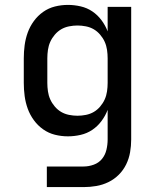

<svg xmlns="http://www.w3.org/2000/svg" viewBox="-20 -548 640 783"><path d="M321 215H171V131H321Q342 131 362.5 123.5Q383 116 396 100Q409 84 414 63Q419 42 419 21V-100Q410 -76 394 -54.5Q378 -33 356.5 -18.5Q335 -4 309 2Q283 8 257 8Q230 8 204 1.5Q178 -5 156 -20.5Q134 -36 118 -58Q102 -80 93 -105Q84 -130 80.5 -156.5Q77 -183 77 -210V-310Q77 -337 80.5 -363.5Q84 -390 93 -415Q102 -440 118 -462Q134 -484 156 -499.5Q178 -515 204 -521.5Q230 -528 257 -528Q283 -528 309 -522Q335 -516 356.5 -501.5Q378 -487 394 -465.5Q410 -444 419 -420V-520H515V21Q515 47 510.5 73Q506 99 494.5 122.5Q483 146 464.5 164.5Q446 183 422.5 194.5Q399 206 373 210.5Q347 215 321 215ZM296 -76Q313 -76 330.5 -79.5Q348 -83 362.5 -91.5Q377 -100 388.5 -113.5Q400 -127 407 -142.5Q414 -158 416.5 -175.5Q419 -193 419 -210V-310Q419 -327 416.5 -344.5Q414 -362 407 -377.5Q400 -393 388.5 -406.5Q377 -420 362.5 -428.5Q348 -437 330.5 -440.5Q313 -444 296 -444Q279 -444 261.5 -440.5Q244 -437 229.5 -428.5Q215 -420 203.5 -406.5Q192 -393 185 -377.5Q178 -362 175.5 -344.5Q173 -327 173 -310V-210Q173 -193 175.5 -175.5Q178 -158 185 -142.5Q192 -127 203.5 -113.5Q215 -100 229.5 -91.5Q244 -83 261.5 -79.5Q279 -76 296 -76Z"/></svg>

Font: Iosevka Medium Extended
Style: Regular
Weight: 500
Width: 7
Monospace: yes
Designer: Belleve Invis
Foundry: Belleve Invis
Version: Version 32.5.0; ttfautohint (v1.8.4)